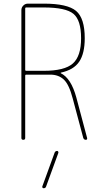

<svg xmlns="http://www.w3.org/2000/svg" viewBox="-20 -750 540 1030"><path d="M272.5 70.3Q275.4 60.5 286.1 59.6Q290 59.6 292 63Q293.9 66.4 293 70.3L227.5 250Q224.6 259.8 213.9 259.8Q210 259.8 208 256.8Q206.1 253.9 207 250ZM115.2 -705.1V-375Q115.2 -370.1 120.1 -370.1H214.8Q326.2 -370.1 370.6 -409.2Q415 -448.2 415 -544.9Q415 -641.6 374 -675.8Q333 -710 214.8 -710H120.1Q115.2 -710 115.2 -705.1ZM94.7 -9.8V-695.3Q94.7 -710 105 -720.2Q115.2 -730.5 129.9 -730.5H214.8Q341.8 -730.5 388.2 -691.4Q434.6 -652.3 434.6 -544.9Q434.6 -462.9 404.8 -418.9Q375 -375 306.6 -360.4Q305.7 -360.4 305.7 -358.4V-357.4Q361.3 -331.1 389.6 -226.6L447.3 -9.8Q449.2 0 440.4 0Q430.7 0 426.8 -9.8L370.1 -221.7Q350.6 -296.9 322.3 -323.2Q293.9 -349.6 250 -349.6H120.1Q115.2 -349.6 115.2 -344.7V-9.8Q115.2 0 105 0Q94.7 0 94.7 -9.8Z"/></svg>

Font: Rounded-X Mgen+ 2m thin
Style: Regular
Weight: 100
Designer: [Source Han Sans]
Ryoko NISHIZUKA  (kana & ideographs); Paul D. Hunt (Latin, Greek & Cyrillic); Wenlong ZHANG  (bopomofo
Version: Version 1.059.20150602